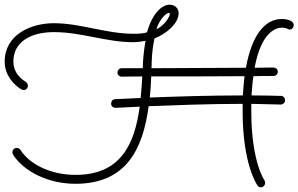

<svg xmlns="http://www.w3.org/2000/svg" viewBox="-20 -764 1273 819"><path d="M742 -708C742 -729 725 -744 704 -744C671 -744 630 -708 607 -626C591 -621 572 -620 549 -620C432 -620 324 -665 210 -665C111 -665 0 -616 0 -501C0 -442 40 -402 69 -384C72 -382 77 -380 82 -380C91 -380 99 -388 99 -398C99 -405 95 -411 90 -415C83 -419 37 -446 37 -501C37 -587 113 -627 210 -627C327 -627 434 -584 548 -584C566 -584 586 -587 601 -590C596 -564 592 -532 590 -500L589 -473H499C488 -473 481 -464 481 -454C481 -444 490 -437 500 -437C516 -437 548 -438 587 -438C585 -407 583 -376 580 -346C514 -343 472 -341 471 -341C460 -340 454 -332 454 -321C454 -311 463 -304 473 -304C474 -304 514 -306 576 -309C554 -147 494 -18 302 -18C200 -18 107 -61 67 -125C63 -130 57 -133 51 -133C40 -133 33 -124 33 -114C33 -111 34 -107 36 -104C83 -31 187 20 302 20C520 20 590 -130 614 -311C720 -315 870 -321 1015 -321V-289C1015 -63 1076 23 1078 27C1082 32 1087 35 1093 35C1103 35 1111 26 1111 16C1111 12 1110 9 1108 5C1107 4 1052 -75 1052 -289C1052 -300 1052 -311 1052 -321C1124 -320 1152 -318 1178 -318C1187 -318 1196 -326 1196 -336C1196 -346 1189 -355 1178 -355C1138 -356 1096 -357 1053 -357C1055 -388 1057 -415 1061 -439C1090 -440 1120 -440 1147 -440C1158 -440 1165 -449 1165 -459C1165 -469 1156 -476 1146 -476L1066 -475C1095 -631 1159 -646 1183 -646C1206 -646 1206 -638 1216 -638C1222 -638 1227 -641 1230 -647C1232 -650 1233 -653 1233 -656C1233 -679 1197 -683 1182 -683C1107 -683 1053 -609 1029 -475L626 -473C627 -481 627 -490 627 -498C628 -539 633 -572 639 -600C688 -619 742 -663 742 -708ZM1016 -357C873 -357 725 -352 619 -348C622 -377 624 -408 625 -438C732 -438 883 -438 1023 -439C1020 -414 1018 -386 1016 -357ZM701 -709C714 -709 689 -659 647 -639C662 -687 691 -709 701 -709Z"/></svg>

Font: Sacramento
Style: Regular
Weight: 400
Designer: Astigmatic (AOETI)
Foundry: Astigmatic (AOETI)
Version: Version 1.000